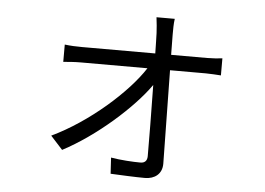

<svg xmlns="http://www.w3.org/2000/svg" viewBox="-49 -674 1098 796"><g transform="rotate(5 500.0 -276.0)"><path d="M645 -460 644 -545C644 -567 644 -589 647 -610H571C574 -588 576 -564 577 -545C578 -527 578 -497 579 -460H274C250 -460 226 -461 202 -464V-392C226 -394 249 -396 275 -396H552C486 -293 331 -155 179 -83L229 -28C368 -101 514 -232 582 -329C584 -219 585 -98 585 -33C585 -15 576 -4 557 -4C527 -4 474 -7 434 -14L438 53C477 55 543 58 581 58C622 58 652 35 652 -7L646 -396H795C814 -396 842 -394 858 -393V-464C844 -462 813 -460 794 -460Z"/></g></svg>

Font: Genne Gothic Normal
Style: Regular
Weight: 350
Designer: Ryoko NISHIZUKA (kana & ideographs); Paul D. Hunt (Latin, Greek & Cyrillic); Wenlong ZHANG (bopomofo); Sandoll Communica
Foundry: Adobe Systems Incorporated
Version: Version 1.004;PS 1.004;hotconv 16.6.51;makeotf.lib2.5.65220